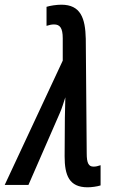

<svg xmlns="http://www.w3.org/2000/svg" viewBox="-72 -787 486 817"><path d="M301 10C316 10 341 7 356 2V-84C344 -80 336 -78 326 -78C305 -78 297 -93 297 -134L293 -622C291 -710 271 -767 189 -767C169 -767 142 -763 126 -758V-677C139 -681 147 -683 158 -683C183 -683 195 -668 195 -624V-529L-52 0H49L183 -307C192 -327 199 -352 206 -373C205 -343 205 -315 204 -285L203 -122C203 -41 222 10 301 10Z"/></svg>

Font: Noto Sans UI Condensed Medium
Style: Italic
Weight: 500
Width: 3
Italic angle: -12°
Designer: Monotype Design Team
Foundry: Monotype Imaging Inc.
Version: Version 1.901